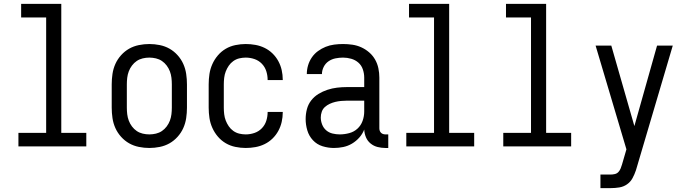

<svg xmlns="http://www.w3.org/2000/svg" viewBox="-20 -755 3540 990"><path d="M75 0V-70H218V-665H89V-735H296V-70H425V0Z M750 8Q723 8 696 2.5Q669 -3 646 -16Q623 -29 604.5 -49.5Q586 -70 575 -94.5Q564 -119 560 -146Q556 -173 556 -200V-320Q556 -347 560 -374Q564 -401 575 -425.5Q586 -450 604.5 -470.5Q623 -491 646 -504Q669 -517 696 -522.5Q723 -528 750 -528Q777 -528 804 -522.5Q831 -517 854 -504Q877 -491 895.5 -470.5Q914 -450 925 -425.5Q936 -401 940 -374Q944 -347 944 -320V-200Q944 -173 940 -146Q936 -119 925 -94.5Q914 -70 895.5 -49.5Q877 -29 854 -16Q831 -3 804 2.5Q777 8 750 8ZM750 -62Q767 -62 784 -66Q801 -70 815 -79.5Q829 -89 839.5 -103Q850 -117 856 -133Q862 -149 864 -166Q866 -183 866 -200V-320Q866 -337 864 -354Q862 -371 856 -387Q850 -403 839.5 -417Q829 -431 815 -440.5Q801 -450 784 -454Q767 -458 750 -458Q733 -458 716 -454Q699 -450 685 -440.5Q671 -431 660.5 -417Q650 -403 644 -387Q638 -371 636 -354Q634 -337 634 -320V-200Q634 -183 636 -166Q638 -149 644 -133Q650 -117 660.5 -103Q671 -89 685 -79.5Q699 -70 716 -66Q733 -62 750 -62Z M1247 8Q1221 8 1194 2.5Q1167 -3 1144 -16.5Q1121 -30 1103.5 -50.5Q1086 -71 1075 -95.5Q1064 -120 1060 -146.5Q1056 -173 1056 -200V-320Q1056 -347 1060 -373.5Q1064 -400 1075 -424.5Q1086 -449 1103.5 -469.5Q1121 -490 1144 -503.5Q1167 -517 1194 -522.5Q1221 -528 1247 -528Q1272 -528 1297 -523.5Q1322 -519 1344.5 -508Q1367 -497 1385 -479.5Q1403 -462 1415 -440Q1427 -418 1432.5 -393.5Q1438 -369 1438 -344V-342H1360V-343Q1360 -366 1353 -388Q1346 -410 1330 -426.5Q1314 -443 1292 -450.5Q1270 -458 1247 -458Q1230 -458 1213.5 -454Q1197 -450 1183 -440Q1169 -430 1159.5 -416Q1150 -402 1144 -386.5Q1138 -371 1136 -354Q1134 -337 1134 -320V-200Q1134 -183 1136 -166Q1138 -149 1144 -133.5Q1150 -118 1159.5 -104Q1169 -90 1183 -80Q1197 -70 1213.5 -66Q1230 -62 1247 -62Q1270 -62 1292 -69.5Q1314 -77 1330 -93.5Q1346 -110 1353 -132Q1360 -154 1360 -177V-178H1438V-176Q1438 -151 1432.5 -126.5Q1427 -102 1415 -80Q1403 -58 1385 -40.5Q1367 -23 1344.5 -12Q1322 -1 1297 3.5Q1272 8 1247 8Z M1702 8Q1672 8 1643 -1Q1614 -10 1593.5 -32Q1573 -54 1564.5 -83Q1556 -112 1556 -141Q1556 -167 1562.5 -192Q1569 -217 1584.5 -237Q1600 -257 1622 -270.5Q1644 -284 1668.5 -292Q1693 -300 1718 -303Q1743 -306 1769 -306H1858V-355Q1858 -376 1851 -397Q1844 -418 1828 -432Q1812 -446 1791 -452Q1770 -458 1749 -458Q1729 -458 1709.5 -454Q1690 -450 1674 -439Q1658 -428 1649 -410Q1640 -392 1640 -373H1562Q1562 -396 1568.5 -418Q1575 -440 1588 -459Q1601 -478 1619.5 -491.5Q1638 -505 1659 -513.5Q1680 -522 1703 -525Q1726 -528 1749 -528Q1773 -528 1797 -524.5Q1821 -521 1843 -511Q1865 -501 1883.5 -485Q1902 -469 1914 -448Q1926 -427 1931 -403Q1936 -379 1936 -355V-93Q1936 -87 1938 -81Q1940 -75 1944.5 -70.5Q1949 -66 1955 -64Q1961 -62 1967 -62H1982V8H1967Q1947 8 1927 3Q1907 -2 1891 -15Q1875 -28 1867 -47Q1859 -66 1858 -87Q1849 -64 1832.5 -45.5Q1816 -27 1795 -14.5Q1774 -2 1750 3Q1726 8 1702 8ZM1732 -62Q1756 -62 1780.5 -68.5Q1805 -75 1823 -91.5Q1841 -108 1849.5 -131.5Q1858 -155 1858 -180V-236H1769Q1754 -236 1738.5 -234.5Q1723 -233 1708.5 -229.5Q1694 -226 1680 -219.5Q1666 -213 1655 -203Q1644 -193 1639 -178.5Q1634 -164 1634 -149Q1634 -131 1641 -113Q1648 -95 1662 -83Q1676 -71 1694.5 -66.5Q1713 -62 1732 -62Z M2075 0V-70H2218V-665H2089V-735H2296V-70H2425V0Z M2575 0V-70H2718V-665H2589V-735H2796V-70H2925V0Z M3076 215V145H3129Q3139 145 3150 142.5Q3161 140 3168.5 132Q3176 124 3180 114Q3184 104 3187 94L3210 15L3051 -520H3132L3251 -105L3368 -520H3449L3262 113Q3261 116 3260.5 118Q3260 120 3259 123Q3252 144 3241.5 163.5Q3231 183 3213 195.5Q3195 208 3173 211.5Q3151 215 3129 215Z"/></svg>

Font: Iosevka Algr
Style: Regular
Weight: 400
Monospace: yes
Designer: Belleve Invis
Foundry: Belleve Invis
Version: Version 26.0.2; ttfautohint (v1.8.3)